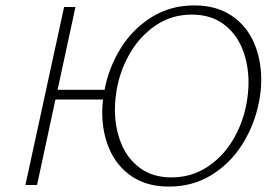

<svg xmlns="http://www.w3.org/2000/svg" viewBox="-20 -684 1015 710"><path d="M946 -389Q946 -347 937 -303Q920 -220 875.5 -149.5Q831 -79 761.5 -36.5Q692 6 605 6Q524 6 468.5 -31Q413 -68 385.5 -130.5Q358 -193 358 -268Q358 -292 361 -316H185L117 0H74L217 -658H259L193 -352H367V-354Q383 -436 427 -506.5Q471 -577 540.5 -620.5Q610 -664 698 -664Q779 -664 835 -627Q891 -590 918.5 -527.5Q946 -465 946 -389ZM899 -379Q899 -448 875.5 -505Q852 -562 805 -596Q758 -630 689 -630Q617 -630 559.5 -592.5Q502 -555 464.5 -493.5Q427 -432 413 -360Q405 -317 405 -279Q405 -211 428 -154Q451 -97 498 -62.5Q545 -28 614 -28Q686 -28 744 -65Q802 -102 839.5 -163.5Q877 -225 891 -298Q899 -341 899 -379Z"/></svg>

Font: Ysabeau Light
Style: Italic
Weight: 300
Italic angle: -12°
Designer: Christian Thalmann (Catharsis Fonts)
Version: Version 0.003